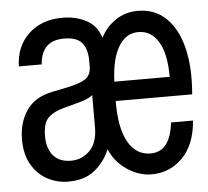

<svg xmlns="http://www.w3.org/2000/svg" viewBox="-45 -588 708 653"><g transform="rotate(-5 309.0 -261.0)"><path d="M603 -152Q597 -71 553.5 -26.5Q510 18 448 18Q403 18 363 -9.5Q323 -37 305 -80Q289 -40 254.5 -11Q220 18 162 18Q126 18 93 1Q60 -16 39 -51Q18 -86 18 -138Q18 -196 46.5 -237.5Q75 -279 135 -291L184 -301Q233 -311 251 -324.5Q269 -338 269 -366V-386Q269 -425 251.5 -446.5Q234 -468 190 -468Q113 -468 107 -387H29Q31 -456 75.5 -497.5Q120 -539 190 -539Q237 -539 272.5 -520Q308 -501 321 -459Q338 -494 371.5 -517Q405 -540 448 -540Q506 -540 544.5 -503Q583 -466 599.5 -399Q616 -332 608 -241H347Q346 -150 373 -101.5Q400 -53 450 -53Q517 -53 528 -152ZM444 -468Q401 -468 376 -426Q351 -384 348 -307H537Q537 -387 512 -427.5Q487 -468 444 -468ZM269 -158V-268Q252 -255 225 -248Q198 -241 166 -232Q133 -223 115 -205Q97 -187 97 -143Q97 -100 118 -76Q139 -52 178 -52Q216 -52 242.5 -79Q269 -106 269 -158Z"/></g></svg>

Font: Fragment Mono SC
Style: Regular
Weight: 400
Monospace: yes
Designer: Wei Huang based on Nimbus Sans by URW Studio, based on Helvetica by Max Miedinger.
Foundry: Wei Huang
Version: Version 1.012; ttfautohint (v1.8.4.7-5d5b)